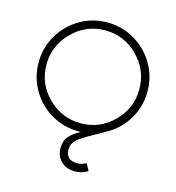

<svg xmlns="http://www.w3.org/2000/svg" viewBox="-99 -558 752 821"><g transform="rotate(15 276.5 -147.5)"><path d="M131.6 -377.2Q70.8 -316.4 70.8 -231.9Q70.8 -147.5 131.6 -87.2Q192.4 -26.9 276.9 -26.9Q361.3 -26.9 421.6 -87.2Q481.9 -147.5 481.9 -231.9Q481.9 -316.4 421.6 -377.2Q361.3 -438 276.9 -438Q192.4 -438 131.6 -377.2ZM518.1 -231.9Q518.1 -163.1 482.9 -106.2Q447.8 -49.3 389.2 -19Q374.5 -10.7 351.8 2.2Q329.1 15.1 319.8 20.5Q310.5 25.9 296.4 34.9Q282.2 43.9 277.1 49.1Q272 54.2 265.6 62.5Q259.3 70.8 257.6 79.1Q255.9 87.4 255.9 98.1Q255.9 115.2 267.6 128.7Q279.3 142.1 307.1 142.1Q327.6 142.1 346.2 130.9L362.8 162.1Q336.9 178.2 307.1 178.2Q267.1 178.2 244.1 155Q221.2 131.8 221.2 98.1Q221.2 65.9 237.5 46.1Q253.9 26.4 287.1 8.8H276.9Q211.4 8.8 156 -23.4Q100.6 -55.7 68.4 -111.1Q36.1 -166.5 36.1 -231.9Q36.1 -297.4 68.4 -352.8Q100.6 -408.2 156 -440.7Q211.4 -473.1 276.9 -473.1Q342.3 -473.1 397.7 -440.7Q453.1 -408.2 485.6 -352.8Q518.1 -297.4 518.1 -231.9Z"/></g></svg>

Font: Rawengulk
Style: Regular
Weight: 400
Version: Version 0.92